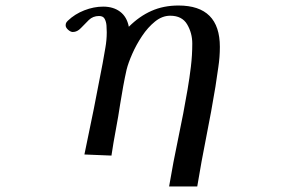

<svg xmlns="http://www.w3.org/2000/svg" viewBox="-20 -562 1040 696"><path d="M777 -392Q777 -355 771.5 -319Q766 -283 761 -248Q746 -157 728 -67Q710 23 695 114H593Q608 25 626.5 -62.5Q645 -150 660 -238Q667 -279 672 -320.5Q677 -362 677 -404Q677 -442 658.5 -473.5Q640 -505 597 -505Q568 -505 542 -484Q516 -463 495 -431.5Q474 -400 459.5 -367Q445 -334 439 -310Q432 -279 426.5 -248.5Q421 -218 416 -187Q409 -140 400 -92.5Q391 -45 384 2L286 -2Q321 -167 352 -332Q357 -361 362 -389Q367 -417 367 -445Q367 -456 366 -469.5Q365 -483 359.5 -493.5Q354 -504 339 -504Q317 -504 302 -489.5Q287 -475 273.5 -460.5Q260 -446 244 -446Q236 -446 227 -454Q218 -462 218 -470Q218 -476 220 -479.5Q222 -483 226 -487Q251 -511 285.5 -524.5Q320 -538 354 -538Q391 -538 415.5 -519.5Q440 -501 447 -465Q485 -503 529 -522.5Q573 -542 627 -542Q777 -542 777 -392Z"/></svg>

Font: Kaisei Opti Medium
Style: Regular
Weight: 500
Designer: Font-Kai, 金井和夫
Foundry: KAZUO KANAI
Version: Version 5.003